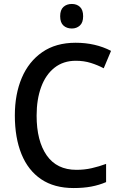

<svg xmlns="http://www.w3.org/2000/svg" viewBox="-20 -940 610 970"><path d="M363 -633Q300 -633 255.5 -598Q211 -563 188 -500.5Q165 -438 165 -356Q165 -228 216 -155Q267 -82 366 -82Q407 -82 444 -90.5Q481 -99 516 -112V-20Q481 -5 441.5 2.5Q402 10 352 10Q254 10 188 -34.5Q122 -79 88.5 -161.5Q55 -244 55 -357Q55 -464 90 -546.5Q125 -629 193.5 -676.5Q262 -724 362 -724Q462 -724 541 -683L504 -595Q474 -611 439 -622Q404 -633 363 -633ZM343 -920Q368 -920 384 -905Q400 -890 400 -858Q400 -826 383.5 -811Q367 -796 343 -796Q317 -796 300.5 -811Q284 -826 284 -858Q284 -890 300.5 -905Q317 -920 343 -920Z"/></svg>

Font: Noto Sans Lao UI SemCond Med
Style: Regular
Weight: 500
Width: 4
Designer: Monotype Design Team
Foundry: Monotype Imaging Inc.
Version: Version 2.000; ttfautohint (v1.8.4.7-5d5b)